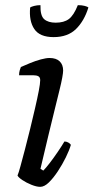

<svg xmlns="http://www.w3.org/2000/svg" viewBox="-20 -725 363 745"><path d="M136 0Q122 0 102 -8Q82 -16 66.5 -26.5Q51 -37 48 -44Q52 -53 59.5 -80.5Q67 -108 77 -146Q87 -184 97 -225Q107 -266 116 -305Q125 -344 130.5 -372.5Q136 -401 136 -414Q136 -425 129 -429Q122 -433 109 -433H54Q54 -443 56.5 -452Q59 -461 61 -465Q77 -472 97.5 -480.5Q118 -489 138.5 -494.5Q159 -500 172 -500Q198 -500 211.5 -487Q225 -474 225 -451Q225 -443 221.5 -423.5Q218 -404 210.5 -374Q203 -344 192.5 -301Q182 -258 168 -200.5Q154 -143 137 -70L148 -63Q158 -73 173 -92.5Q188 -112 204 -135.5Q220 -159 230 -176Q238 -176 245 -172Q252 -168 255 -163Q249 -142 235.5 -114.5Q222 -87 204.5 -60.5Q187 -34 169.5 -17Q152 0 136 0ZM188 -581Q134 -581 113 -612.5Q92 -644 97 -696Q101 -699 112.5 -702Q124 -705 137 -705Q136 -664 151.5 -650.5Q167 -637 196 -637Q228 -637 247 -651Q266 -665 282 -705Q298 -705 309 -702Q320 -699 323 -696Q307 -644 275 -612.5Q243 -581 188 -581Z"/></svg>

Font: Texturina Medium 12pt
Style: Italic
Weight: 400
Italic angle: -11°
Version: Version 1.002